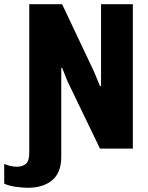

<svg xmlns="http://www.w3.org/2000/svg" viewBox="-85 -706 705 912"><path d="M47 186Q22 186 -12 181Q-46 176 -65 166V72Q-55 78 -37.5 82Q-20 86 -3 86Q18 86 36 74Q54 62 54 17V-686H210L361 -367L390 -297H395V-686H546V0H390L236 -319L210 -384L206 -383V39Q206 114 163 150Q120 186 47 186Z"/></svg>

Font: Chivo Mono
Style: Bold
Weight: 700
Monospace: yes
Designer: Hector Gatti
Foundry: Omnibus-Type
Version: Version 1.008; ttfautohint (v1.8.4.7-5d5b)